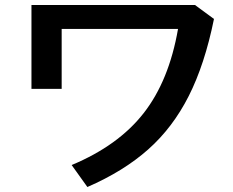

<svg xmlns="http://www.w3.org/2000/svg" viewBox="-20 -739 934 769"><path d="M693 -623H227V-383H106V-719H761L837 -663Q800 -481 736 -354.5Q672 -228 573.5 -140.5Q475 -53 330 10L267 -78Q454 -156 555.5 -286Q657 -416 693 -623Z"/></svg>

Font: 카카오 큰글씨 ExtraBold
Style: Regular
Weight: 800
Designer: Park Young-rak; Lee Sang-min; Kim Jung-jin; Min Bon; Park Min-gyu;
Foundry: Kakao Corporation
Version: Version 2.003